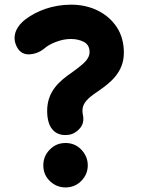

<svg xmlns="http://www.w3.org/2000/svg" viewBox="-20 -759 609 831"><path d="M55.7 -551.3C67.4 -531.7 85 -522.5 108.4 -523.9C131.8 -525.4 152.8 -533.7 171.4 -548.8C183.6 -559.6 200.2 -569.3 222.2 -577.6C244.1 -585.9 265.1 -590.3 286.1 -590.3C308.6 -590.3 327.6 -585.9 343.8 -577.1C359.9 -568.4 367.7 -553.7 367.7 -533.2C367.7 -521 362.8 -509.3 353.5 -497.6C344.2 -485.8 323.7 -468.8 292.5 -446.3C238.8 -409.2 184.1 -365.2 184.1 -278.8C184.1 -261.7 186 -246.1 189.9 -231.9C199.7 -194.8 229.5 -168 278.8 -175.8C296.9 -178.7 313 -188.5 326.7 -204.6C339.8 -220.7 343.8 -240.2 338.4 -263.7C337.4 -269 336.9 -274.9 336.9 -281.2C336.9 -314 363.3 -336.4 401.9 -362.3C455.6 -399.4 516.1 -444.3 516.1 -530.8C516.1 -573.2 505.9 -610.4 485.4 -641.6C444.3 -703.6 372.1 -738.8 288.1 -738.8C207.5 -738.8 138.7 -711.9 90.3 -675.3C57.1 -650.9 24.4 -604 55.7 -551.3ZM359.9 -43.5C359.9 -68.8 350.6 -91.3 332.5 -110.8C314 -130.4 291 -140.1 263.7 -140.1C236.8 -140.1 214.4 -130.9 195.8 -111.8C176.8 -92.8 167.5 -70.3 167.5 -43.5C167.5 -15.6 177.2 7.3 196.8 25.4C215.8 43.5 238.3 52.2 263.7 52.2C290.5 52.2 313 43 332 23.9C350.6 4.9 359.9 -17.6 359.9 -43.5Z"/></svg>

Font: Mikhak ExtraBold
Style: Regular
Weight: 800
Designer: Amin Abedi
Version: Version 3.2